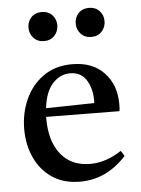

<svg xmlns="http://www.w3.org/2000/svg" viewBox="-53 -768 603 822"><g transform="rotate(-5 248.5 -357.0)"><path d="M259 12Q188 12 139 -21Q90 -54 64.5 -109.5Q39 -165 39 -232Q39 -301 65.5 -360Q92 -419 143 -455.5Q194 -492 267 -492Q355 -492 404.5 -439.5Q454 -387 454 -304Q454 -294 453.5 -286.5Q453 -279 452 -274L137 -277Q137 -273 137 -270Q137 -172 182 -116Q227 -60 308 -60Q376 -60 442 -104Q452 -92 457 -81Q372 12 259 12ZM140 -314 347 -318Q348 -320 348 -323.5Q348 -327 348 -328Q348 -382 324.5 -418Q301 -454 255 -454Q212 -454 180 -419Q148 -384 140 -314ZM95 -664Q95 -690 112 -708Q129 -726 157 -726Q185 -726 202 -708Q219 -690 219 -664Q219 -638 202 -619.5Q185 -601 157 -601Q129 -601 112 -619.5Q95 -638 95 -664ZM298 -664Q298 -690 315 -708Q332 -726 360 -726Q388 -726 405 -708Q422 -690 422 -664Q422 -638 405 -619.5Q388 -601 360 -601Q332 -601 315 -619.5Q298 -638 298 -664Z"/></g></svg>

Font: Tiro Telugu
Style: Regular
Weight: 400
Designer: Telugu: John Hudson & Fiona Ross. Latin: John Hudson.
Foundry: Tiro Typeworks Ltd.
Version: Version 1.52